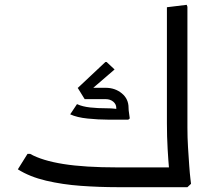

<svg xmlns="http://www.w3.org/2000/svg" viewBox="-20 -776 867 796"><path d="M467 0Q392 0 315.5 -5.5Q239 -11 171 -27Q103 -43 54 -74L94 -138H105Q155 -110 243 -96Q331 -82 467 -82H681L680 0ZM672 -303V-746L754 -756L757 -748V-303ZM681 0 684 -42Q684 -42 681 -74.5Q678 -107 675 -158Q672 -209 672 -265V-352L754 -362L757 -354V-247Q757 -206 759.5 -165Q762 -124 764.5 -89.5Q767 -55 769.5 -34.5Q772 -14 772 -14L757 0ZM586 0V-82H692V0ZM586 0Q575 0 570.5 -12Q566 -24 566 -42Q566 -60 570.5 -71Q575 -82 586 -82ZM340 -389 302 -411 417 -519H422L455 -488ZM426 -280Q388 -280 343.5 -284.5Q299 -289 271 -302L299 -344H300Q322 -334 353.5 -330.5Q385 -327 426 -327ZM331 -365 302 -412H418V-365ZM426 -280V-327Q441 -327 454 -325.5Q467 -324 467 -324V-280ZM466 -280Q464 -294 463 -306.5Q462 -319 462 -329H513Q513 -319 515 -307Q517 -295 518 -285L512 -280ZM462 -329Q462 -344 449.5 -354.5Q437 -365 418 -365H342V-370L347 -412H418Q457 -412 485 -389Q513 -366 513 -329Z"/></svg>

Font: Fustat Medium
Style: Regular
Weight: 500
Designer: Mohamed Gaber, Khaled Hosny, Laura Garcia Mut
Foundry: Kief Type Foundry, Alif Type Foundry, Hard Type Foundry
Version: Version 1.007